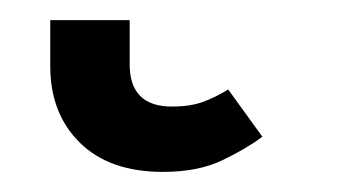

<svg xmlns="http://www.w3.org/2000/svg" viewBox="-20 19 335 191"><path d="M142 190Q89 190 59.5 161Q30 132 30 85V39H109V83Q109 104 119.5 114.5Q130 125 151 125Q169 125 181.5 120.5Q194 116 207 108L241 155Q225 167 201 178.5Q177 190 142 190Z"/></svg>

Font: Fira Sans Variable
Style: Regular
Weight: 400
Designer: Carrois Corporate & Edenspiekermann AG
Foundry: Carrois Corporate GbR & Edenspiekermann AG
Version: Version 4.202